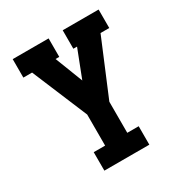

<svg xmlns="http://www.w3.org/2000/svg" viewBox="-171 -863 942 991"><g transform="rotate(-30 300.0 -367.5)"><path d="M166 0V-110H234V-295L96 -625H44V-735H258V-625H236L300 -460L364 -625H342V-735H556V-625H504L366 -295V-110H434V0Z"/></g></svg>

Font: Iosevka Slab XBdEx
Style: Regular
Weight: 800
Width: 7
Monospace: yes
Designer: Belleve Invis
Foundry: Belleve Invis
Version: Version 11.1.0; ttfautohint (v1.8.3)